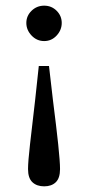

<svg xmlns="http://www.w3.org/2000/svg" viewBox="-20 -468 312 678"><path d="M136 -448Q162 -448 180 -430Q198 -412 198 -387Q198 -362 180 -342.5Q162 -323 136 -323Q110 -323 91.5 -342.5Q73 -362 73 -387Q73 -412 91.5 -430Q110 -448 136 -448ZM136 190Q110 190 94.5 175.5Q79 161 79 129Q79 103 86 41.5Q93 -20 104 -114L117 -235H153L167 -114Q179 -20 185.5 41.5Q192 103 192 129Q192 161 177 175.5Q162 190 136 190Z"/></svg>

Font: Lisu Bosa
Style: Regular
Weight: 400
Designer: David Morse, Annie Olsen, Victor Gaultney, Frank Grießhammer (Latin)
Foundry: SIL International
Version: Version 2.000